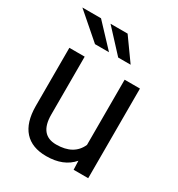

<svg xmlns="http://www.w3.org/2000/svg" viewBox="-178 -855 907 980"><g transform="rotate(30 275.5 -365.0)"><path d="M394.5 -52.2Q341.8 9.8 239.7 9.8Q155.3 9.8 111.1 -39.3Q66.9 -88.4 66.4 -184.6V-528.3H156.7V-187Q156.7 -66.9 254.4 -66.9Q357.9 -66.9 392.1 -144V-528.3H482.4V0H396.5ZM252.9 -609.9H170.4L21 -739.7H130.9ZM380.4 -609.9H307.1L187 -739.7H287.6Z"/></g></svg>

Font: Roboto
Style: Regular
Weight: 400
Designer: Google
Version: Version 2.001047; 2015